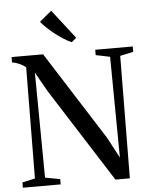

<svg xmlns="http://www.w3.org/2000/svg" viewBox="-63 -1036 848 1088"><g transform="rotate(-5 361.0 -492.5)"><path d="M22.5 0V-30L95 -46L100.5 -677.5Q94 -684.5 81 -691.8Q68 -699 52.5 -705Q37 -711 23 -712.5V-743H202.5L523 -239L585 -122L579.5 -696L499 -712.5V-743H712.5V-712.5L637 -696L631 0H549L210.5 -531.5L147 -643.5L152.5 -46L237.5 -30V0ZM369.5 -797.5Q348.5 -806.5 324.8 -821.8Q301 -837 277.5 -855.2Q254 -873.5 234 -892.5Q214 -911.5 201 -928L269.5 -985L397.5 -820L370.5 -797.5Z"/></g></svg>

Font: Merriweather 96pt
Style: Regular
Weight: 400
Version: Version 2.100